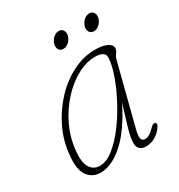

<svg xmlns="http://www.w3.org/2000/svg" viewBox="-146 -688 742 795"><g transform="rotate(-30 225.0 -290.5)"><path d="M323 -77Q315 -47 318.2 -34Q321.5 -21 336 -21Q356.5 -21 382 -48.5Q396.5 -63 404.5 -58.5Q413.5 -52.5 404 -38.5Q391.5 -19 370.5 -5.8Q349.5 7.5 324.5 7.5Q284.5 7.5 284.5 -31Q284.5 -42.5 287.5 -59.2Q290.5 -76 300 -108.8Q309.5 -141.5 328 -200Q276 -95.5 218.5 -44Q161 7.5 107.5 7.5Q66.5 7.5 45.2 -24Q24 -55.5 31.5 -120.5Q37 -184 65 -242.2Q93 -300.5 136.2 -346.5Q179.5 -392.5 232 -419Q284.5 -445.5 339 -445.5Q373.5 -445.5 394.8 -436.2Q416 -427 416.5 -410Q416.5 -398.5 408.5 -388.8Q400.5 -379 397.5 -367.5ZM63 -126Q56.5 -71 72 -44.8Q87.5 -18.5 119 -18.5Q149.5 -18.5 183.8 -45.5Q218 -72.5 250.8 -116Q283.5 -159.5 310.2 -210Q337 -260.5 353.8 -308Q370.5 -355.5 372 -389.5Q373 -420 324.5 -420Q282.5 -420 239 -396.2Q195.5 -372.5 157.8 -331.2Q120 -290 94.5 -237.2Q69 -184.5 63 -126ZM229.5 -513.5Q214.5 -513.5 208.2 -524.8Q202 -536 206 -550.5Q210 -565.5 222 -576.5Q234 -587.5 248.5 -587.5Q263 -587.5 269.2 -576.5Q275.5 -565.5 271.5 -550.5Q267.5 -536 255.5 -524.8Q243.5 -513.5 229.5 -513.5ZM375 -513.5Q360.5 -513.5 354.2 -524.8Q348 -536 352 -550.5Q356 -565.5 368 -576.5Q380 -587.5 394.5 -587.5Q409 -587.5 415.2 -576.5Q421.5 -565.5 417.5 -550.5Q413.5 -536 401.5 -524.8Q389.5 -513.5 375 -513.5Z"/></g></svg>

Font: Fraunces 72pt S100 Thin
Style: Italic
Weight: 100
Italic angle: -16°
Version: Version 1.000; ttfautohint (v1.8.3)